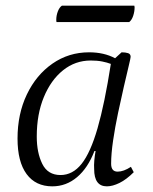

<svg xmlns="http://www.w3.org/2000/svg" viewBox="-20 -647 542 679"><path d="M165 12Q106 12 74 -31.5Q42 -75 42 -157Q42 -244 75 -313Q108 -382 165.5 -422Q223 -462 295 -462Q348 -462 387 -441L410 -462Q424 -462 433 -459Q442 -456 442 -446Q442 -442 435 -413Q428 -384 418 -340.5Q408 -297 397.5 -247.5Q387 -198 380 -150.5Q373 -103 373 -68Q373 -40 396 -40Q417 -40 443 -57L453 -38Q427 -12 402.5 0Q378 12 358 12Q313 12 313 -49Q312 -63 313.5 -79.5Q315 -96 318 -113H314Q291 -53 252.5 -20.5Q214 12 165 12ZM110 -164Q110 -107 129.5 -67.5Q149 -28 194 -28Q237 -28 268.5 -67.5Q300 -107 325 -193.5Q350 -280 372 -421Q359 -426 341.5 -429.5Q324 -433 301 -433Q246 -433 203 -398.5Q160 -364 135 -303.5Q110 -243 110 -164ZM437 -569H180Q179 -571 179 -577Q179 -592 184.5 -606.5Q190 -621 199 -627H455Q455 -626 455.5 -624.5Q456 -623 456 -621Q456 -606 451 -591Q446 -576 437 -569Z"/></svg>

Font: Petrona Light
Style: Italic
Weight: 300
Italic angle: -9°
Designer: Ringo R. Seeber
Foundry: Ringo R. Seeber
Version: Version 2.001; ttfautohint (v1.8.3)